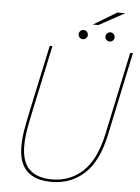

<svg xmlns="http://www.w3.org/2000/svg" viewBox="-62 -1001 773 1058"><g transform="rotate(5 324.0 -472.0)"><path d="M551 -277.5Q520 -130 445.2 -60.8Q370.5 8.5 263.5 8.5Q173 8.5 127 -36Q81 -80.5 81 -174Q81 -217.5 89.2 -265.2Q97.5 -313 114 -390.5L188.5 -737.5H203.5L130.5 -397Q119 -342 111.2 -304Q103.5 -266 100 -236.5Q96.5 -207 96.5 -177Q96.5 -88 139.5 -46.8Q182.5 -5.5 263.5 -5.5Q365 -5.5 435.8 -72.2Q506.5 -139 537 -283L633.5 -737.5H648.5ZM367 -790Q356.5 -790 349 -797.5Q341.5 -805 341.5 -815.5Q341.5 -826 349 -833.5Q356.5 -841 367 -841Q377.5 -841 385 -833.5Q392.5 -826 392.5 -815.5Q392.5 -805 385 -797.5Q377.5 -790 367 -790ZM515 -790Q504.5 -790 497 -797.5Q489.5 -805 489.5 -815.5Q489.5 -826 497 -833.5Q504.5 -841 515 -841Q525.5 -841 533 -833.5Q540.5 -826 540.5 -815.5Q540.5 -805 533 -797.5Q525.5 -790 515 -790ZM414.5 -875 544 -953H587.5L445.5 -875Z"/></g></svg>

Font: Epilogue Thin
Style: Italic
Weight: 250
Italic angle: -12°
Designer: Tyler Finck
Foundry: Etcetera Type Co
Version: Version 2.112